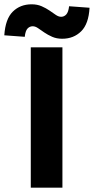

<svg xmlns="http://www.w3.org/2000/svg" viewBox="-66 -872 436 892"><path d="M77 0V-652H224V0ZM223 -692Q197 -692 176.5 -701Q156 -710 140 -721Q124 -732 111 -741Q98 -750 86 -750Q72 -750 62 -739.5Q52 -729 49 -701L-46 -708Q-41 -784 -6.5 -818Q28 -852 81 -852Q107 -852 127.5 -843Q148 -834 164 -823Q180 -812 193 -803Q206 -794 218 -794Q232 -794 242 -805Q252 -816 255 -843L350 -836Q346 -761 311 -726.5Q276 -692 223 -692Z"/></svg>

Font: Source Sans 3
Style: Bold
Weight: 700
Designer: Paul D. Hunt
Foundry: Adobe
Version: Version 3.052;hotconv 1.1.0;makeotfexe 2.6.0